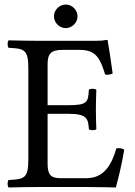

<svg xmlns="http://www.w3.org/2000/svg" viewBox="-20 -825 597 847"><path d="M281 -361H190V-541C190 -585 202 -605 256 -605H331C406 -605 422 -565 444 -496C456 -494 467 -496 477 -501C472 -542 457 -638 455 -646C455 -648 454 -649 451 -649C434 -646 426 -645 402 -645H147C117 -645 58 -646 18 -647C12 -641 12 -620 18 -614C88 -611 105 -606 105 -523V-122C105 -39 88 -34 18 -31C12 -25 12 -4 18 2C55 1 115 0 148 0H363C411 0 491 2 491 2C505 -48 520 -114 528 -165C518 -171 506 -173 493 -170C473 -98 438 -39 362 -39H246C204 -39 190 -55 190 -102V-323H281C366 -323 369 -300 372 -255C378 -249 399 -249 405 -255C404 -281 403 -309 403 -343C403 -371 404 -405 405 -429C399 -435 378 -435 372 -429C369 -374 366 -361 281 -361ZM218 -753C218 -725 242 -701 270 -701C298 -701 322 -725 322 -753C322 -781 298 -805 270 -805C242 -805 218 -781 218 -753Z"/></svg>

Font: Libertinus Serif
Style: Regular
Weight: 400
Designer: Philipp H. Poll, Khaled Hosny
Foundry: Caleb Maclennan
Version: Version 7.050;RELEASE